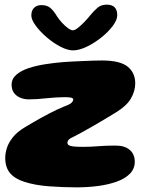

<svg xmlns="http://www.w3.org/2000/svg" viewBox="-20 -781 634 827"><path d="M309.5 26Q252.5 26 191.5 21.5Q130.5 17 84.5 2Q43.5 -11 23 -35.8Q2.5 -60.5 2.5 -101.5Q2.5 -119.5 9.2 -142.2Q16 -165 34.8 -189Q53.5 -213 89 -234Q105.5 -243.5 122.2 -253.5Q139 -263.5 156.2 -273Q173.5 -282.5 190.2 -291.2Q207 -300 222.8 -307.5Q238.5 -315 252 -320.5Q282 -331.5 288.8 -339Q295.5 -346.5 295.5 -352Q295.5 -358.5 285.5 -360.5Q275.5 -362.5 259 -362.5Q241 -362.5 221 -361.2Q201 -360 180.2 -357.8Q159.5 -355.5 140 -354.2Q120.5 -353 104.5 -353Q84 -353 67 -360.2Q50 -367.5 40 -381.2Q30 -395 30 -416Q30 -441.5 50.5 -459.2Q71 -477 104 -487.8Q137 -498.5 175.8 -504.5Q214.5 -510.5 251.5 -513.5Q269.5 -515 291.2 -516Q313 -517 335.8 -518Q358.5 -519 380 -519.8Q401.5 -520.5 419 -520.5Q497 -520.5 529.8 -494Q562.5 -467.5 562.5 -422Q562.5 -389 544 -357Q525.5 -325 480.5 -297.5Q456.5 -283 430.5 -267.2Q404.5 -251.5 379.2 -237Q354 -222.5 332.8 -211Q311.5 -199.5 298 -192.5Q281.5 -185.5 276 -179.2Q270.5 -173 270.5 -165.5Q270.5 -158.5 277.8 -154.8Q285 -151 299.8 -149.8Q314.5 -148.5 338.5 -148.5Q369.5 -148.5 402.5 -151.2Q435.5 -154 477.5 -154Q517.5 -154 539 -135.2Q560.5 -116.5 560.5 -84.5Q560.5 -54.5 540 -33.2Q519.5 -12 483.8 1Q448 14 403.2 20Q358.5 26 309.5 26ZM294.5 -564Q271 -564 240.2 -580Q209.5 -596 181 -620.5Q152.5 -645 133.8 -670.5Q115 -696 115 -714.5Q115 -736 127 -747.5Q139 -759 158 -759Q183.5 -759 198 -746Q212.5 -733 225 -711.5Q233.5 -698 246.5 -683.8Q259.5 -669.5 272.5 -660Q285.5 -650.5 294 -650.5Q302.5 -650.5 316 -661.2Q329.5 -672 344 -687Q358.5 -702 369 -715.5Q385.5 -735.5 400.8 -748.2Q416 -761 440 -761Q485 -761 485 -715.5Q485 -695 465.5 -669Q446 -643 415.8 -619Q385.5 -595 353 -579.5Q320.5 -564 294.5 -564Z"/></svg>

Font: Gluten Thin ExtraBold
Style: Regular
Weight: 800
Version: Version 1.300